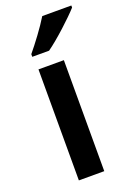

<svg xmlns="http://www.w3.org/2000/svg" viewBox="-147 -823 615 881"><g transform="rotate(-20 160.5 -383.0)"><path d="M321 -756V-766H179C152 -721 103 -656 72 -619V-606H154C204 -641 288 -719 321 -756ZM203 0V-542H79V0Z"/></g></svg>

Font: Noto Sans Syriac SemiBold
Style: Regular
Weight: 600
Designer: Patrick Giasson and the Monotype Design Team
Foundry: Monotype Imaging Inc.
Version: Version 3.000